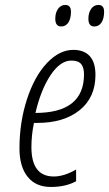

<svg xmlns="http://www.w3.org/2000/svg" viewBox="-20 -740 437 770"><path d="M201.7 -665Q201.7 -689 212.9 -704.6Q224.1 -720.2 241.7 -720.2Q264.6 -720.2 264.6 -692.9Q264.6 -665.5 254.2 -649.7Q243.7 -633.8 225.6 -633.8Q201.7 -633.8 201.7 -665ZM334.5 -665Q334.5 -689 345.7 -704.6Q356.9 -720.2 374.5 -720.2Q397.5 -720.2 397.5 -692.9Q397.5 -665.5 387 -649.7Q376.5 -633.8 358.4 -633.8Q334.5 -633.8 334.5 -665ZM285.2 -13.2Q243.7 9.8 183.6 9.8Q123.5 9.8 90.8 -31Q58.1 -71.8 58.1 -145Q58.1 -249.5 88.1 -341.8Q118.2 -434.1 168.2 -487.1Q218.3 -540 273.9 -540Q316.9 -540 339.8 -515.1Q362.8 -490.2 362.8 -439.5Q362.8 -349.1 299.3 -298.1Q235.8 -247.1 129.9 -247.1Q126 -247.1 122.1 -247.1H116.2Q106 -198.7 106 -149.9Q106 -32.2 195.8 -32.2Q236.8 -32.2 285.2 -60.1ZM266.1 -497.1Q222.2 -497.1 183.3 -439.5Q144.5 -381.8 122.1 -287.1Q316.9 -287.1 316.9 -441.9Q316.9 -469.2 305.4 -483.2Q293.9 -497.1 266.1 -497.1Z"/></svg>

Font: Open Sans Hebrew Condensed Light
Style: Italic
Weight: 300
Width: 3
Italic angle: -12°
Foundry: Ascender Corporation, Yanek Iontef
Version: Version 2.001;PS 002.001;hotconv 1.0.70;makeotf.lib2.5.58329